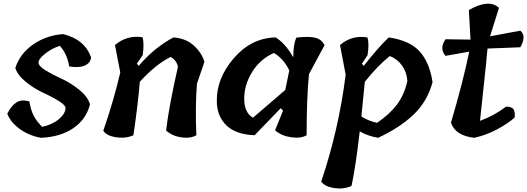

<svg xmlns="http://www.w3.org/2000/svg" viewBox="-20 -755 2888 1052"><path d="M339 -164Q339 -190 214 -248Q167 -270 121.5 -306.5Q76 -343 64 -383Q90 -462 162.5 -512Q235 -562 326 -568Q443 -540 479 -441Q476 -410 445 -396Q414 -382 359 -391Q349 -458 308 -504Q264 -490 227.5 -461Q191 -432 191 -412.5Q191 -393 230.5 -369Q270 -345 319.5 -322.5Q369 -300 415.5 -262Q462 -224 473 -183Q452 -100 380.5 -52Q309 -4 204 0Q138 -12 88 -48.5Q38 -85 20 -132Q41 -175 69.5 -193.5Q98 -212 141 -199Q149 -151 164.5 -121Q180 -91 211 -60Q267 -72 303 -102.5Q339 -133 339 -164Z M1100 -416 1059 -296Q1049 -164 1056 -14Q1022 5 972.5 -2.5Q923 -10 890 -40Q906 -175 955 -389Q947 -426 915 -443Q834 -403 746 -307Q736 -183 711 -14Q669 5 616 -3Q563 -11 546 -39Q603 -203 639 -358L610 -508Q675 -564 761 -551Q771 -517 762 -453L730 -406L740 -394Q823 -492 930 -550Q999 -545 1042.5 -505Q1086 -465 1100 -416Z M1518 -162 1375 -14Q1271 -18 1219.5 -69Q1168 -120 1168 -201Q1166 -326 1261.5 -436.5Q1357 -547 1490 -550Q1542 -519 1587 -441V-442Q1587 -514 1604 -549Q1673 -557 1708 -548Q1743 -539 1758 -507L1673 -349Q1660 -220 1660 -14Q1628 5 1574.5 -3Q1521 -11 1487 -41L1531 -149ZM1366 -110Q1428 -163 1543 -262L1565 -369Q1535 -432 1481 -465Q1405 -431 1361.5 -360.5Q1318 -290 1318 -214Q1318 -138 1366 -110Z M1963 -406 1973 -394Q2053 -496 2110 -550Q2226 -533 2280 -472.5Q2334 -412 2350 -305Q2322 -200 2247 -128Q2172 -56 2052 0Q1997 -9 1951 -35Q1929 158 1906 264Q1862 283 1811.5 275.5Q1761 268 1740 240Q1836 -44 1874 -346L1843 -508Q1907 -564 1993 -550Q2004 -517 1994 -453ZM2046 -82Q2115 -129 2155 -182Q2195 -235 2212 -311Q2209 -359 2183.5 -395Q2158 -431 2116 -448Q2051 -397 1979 -307Q1975 -260 1960 -117Q1999 -92 2046 -82Z M2831 -496 2651 -489Q2645 -415 2630 -280.5Q2615 -146 2610 -93Q2688 -121 2753 -171Q2784 -170 2793.5 -156.5Q2803 -143 2800 -111Q2759 -75 2699.5 -44Q2640 -13 2578 0Q2474 -12 2451 -83Q2517 -306 2551 -472L2421 -449Q2386 -489 2421 -540L2558 -538L2549 -700Q2659 -763 2714 -712L2665 -556L2831 -587Q2866 -558 2831 -496Z"/></svg>

Font: Tillana SemiBold
Style: Regular
Weight: 600
Designer: Lipi Raval (Devanagari, Latin), Jonny Pinhorn (Latin)
Foundry: Indian Type Foundry
Version: Version 2.003;PS 1.0;hotconv 1.0.79;makeotf.lib2.5.61930; tt